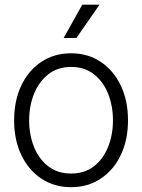

<svg xmlns="http://www.w3.org/2000/svg" viewBox="-20 -778 600 810"><path d="M279.8 11.7Q209 11.7 154.8 -24.2Q100.6 -60.1 70.1 -123.8Q39.6 -187.5 39.6 -270Q39.6 -354 70.1 -417.7Q100.6 -481.4 154.8 -517.3Q209 -553.2 279.8 -553.2Q350.6 -553.2 404.5 -517.3Q458.5 -481.4 489.3 -417.7Q520 -354 520 -270Q520 -187.5 489.5 -123.8Q459 -60.1 404.8 -24.2Q350.6 11.7 279.8 11.7ZM279.8 -45.9Q336.9 -45.9 376.2 -76.4Q415.5 -106.9 436 -158.2Q456.5 -209.5 456.5 -270Q456.5 -331.5 436 -382.8Q415.5 -434.1 376 -464.8Q336.4 -495.6 279.8 -495.6Q223.1 -495.6 183.8 -464.6Q144.5 -433.6 123.8 -382.6Q103 -331.5 103 -270Q103 -209.5 123.5 -158.2Q144 -106.9 183.6 -76.4Q223.1 -45.9 279.8 -45.9ZM248.5 -617.7 327.1 -758.3H399.9L302.2 -617.7Z"/></svg>

Font: Inter Tight Light
Style: Regular
Weight: 300
Designer: Rasmus Andersson
Foundry: rsms
Version: Version 3.004